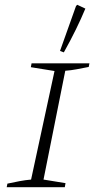

<svg xmlns="http://www.w3.org/2000/svg" viewBox="-20 -783 397 803"><path d="M8 0 11 -15Q38 -21 62.5 -25.5Q87 -30 110 -32L208 -486L109 -502L112 -518H354L351 -503Q320 -497 299 -493Q278 -489 253 -487L162 -32L254 -17L251 0ZM247 -564 231 -570 298 -758 303 -763 337 -747Q320 -706 297.5 -660Q275 -614 247 -564Z"/></svg>

Font: Piazzolla SC ExtraLight
Style: Italic
Weight: 200
Italic angle: -11.3°
Designer: Juan Pablo del Peral
Foundry: Huerta Tipografica
Version: Version 1.330